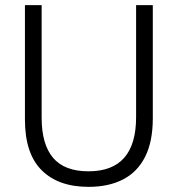

<svg xmlns="http://www.w3.org/2000/svg" viewBox="-20 -717 691 747"><path d="M324.5 10Q207 10 142 -54.8Q77 -119.5 77 -252V-697H142V-259Q142 -155.5 186.5 -103Q231 -50.5 324.5 -50.5Q509.5 -50.5 509.5 -261V-697H574.5V-257Q574.5 -166 544.5 -106.8Q514.5 -47.5 458.5 -18.8Q402.5 10 324.5 10Z"/></svg>

Font: Acari Sans Neue
Style: Regular
Weight: 400
Designer: Alfredo Marco Pradil (font), Cristiano Sobral (main changes)
Foundry: Hanken Design Co. (font), Cristiano Sobral (main changes)
Version: Version 2.459;March 19, 2022;FontCreator 14.0.0.2808 64-bit;